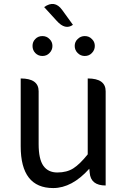

<svg xmlns="http://www.w3.org/2000/svg" viewBox="-20 -941 647 974"><path d="M250 13Q85 13 85 -199V-543Q176 -543 176 -478V-210Q176 -134 200 -100Q224 -66 271 -66Q319 -66 352 -87Q385 -108 425 -158V-543Q516 -543 516 -478V0Q440 0 435 -65L433 -85Q345 13 250 13ZM231 -672Q217 -657 195 -657Q174 -657 159 -672Q145 -687 145 -708Q145 -729 159 -743Q173 -758 195 -758Q217 -758 231 -743Q246 -729 246 -708Q246 -687 231 -672ZM350 -815Q311 -787 268 -835L204 -905Q257 -943 295 -891L350 -815ZM446 -672Q432 -657 410 -657Q389 -657 374 -672Q359 -687 359 -708Q359 -729 374 -743Q389 -758 410 -758Q432 -758 446 -743Q461 -729 461 -708Q461 -687 446 -672Z"/></svg>

Font: Swei Toothpaste CJK TC
Style: Regular
Weight: 400
Version: Version 1.0